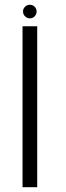

<svg xmlns="http://www.w3.org/2000/svg" viewBox="-20 -785 275 805"><path d="M74.5 0H136V-675H74.5ZM105.5 -708Q117 -708 125.2 -716.5Q133.5 -725 133.5 -737Q133.5 -748.5 125.2 -756.8Q117 -765 105.5 -765Q93.5 -765 85 -756.8Q76.5 -748.5 76.5 -737Q76.5 -725 85 -716.5Q93.5 -708 105.5 -708Z"/></svg>

Font: Anybody UltraCondensed Thin Light
Style: Regular
Weight: 300
Version: Version 1.111